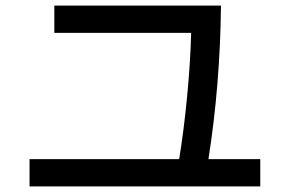

<svg xmlns="http://www.w3.org/2000/svg" viewBox="-20 -722 1040 689"><path d="M914 -151V-53H86V-151H623Q640 -256 651.5 -376Q663 -496 666 -604H175V-702H773Q770 -418 728 -151Z"/></svg>

Font: IBM Plex Sans JP Medium
Style: Regular
Weight: 500
Designer: Mike Abbink; Paul van der Laan; Pieter van Rosmalen; Wujin Sim; Yejin Wi; Jinhee Kim; Boomi Park; Yona Kim; Kichan Ma
Foundry: Sandoll Inc.
Version: Version 1.001